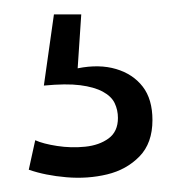

<svg xmlns="http://www.w3.org/2000/svg" viewBox="-20 -40 252 267"><path d="M20 196 29 155Q40 160 59.5 163Q79 166 98.5 164Q118 162 131 152.5Q144 143 144 124Q144 113 139.5 103.5Q135 94 123 87.5Q111 81 91.5 78.5Q72 76 41 79L55 -20H93L88 55Q118 49 141.5 56Q165 63 178.5 80.5Q192 98 192 127Q192 159 174 177.5Q156 196 129 202.5Q102 209 72.5 206.5Q43 204 20 196Z"/></svg>

Font: Bricolage Grotesque Condensed ExtraLight
Style: Regular
Weight: 250
Width: 3
Designer: Mathieu Triay
Foundry: Atelier Triay
Version: Version 1.000;gftools[0.9.30]